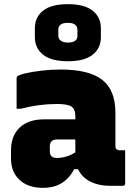

<svg xmlns="http://www.w3.org/2000/svg" viewBox="-20 -895 640 925"><path d="M536 -352V-190Q536 -176 547 -173Q551 -171 555 -171H583V-11Q583 0 572 0H505Q456 0 415.5 -20Q375 -40 356 -80H337Q316 -38 279 -14Q242 10 186 10Q116 10 74.5 -28Q33 -66 33 -131V-170Q33 -240 74.5 -280Q116 -320 192 -320H343V-334Q343 -369 324.5 -381.5Q306 -394 254 -394Q167 -394 80 -371H60V-517Q60 -524 63 -527Q70 -534 101.5 -541.5Q133 -549 178.5 -554.5Q224 -560 272 -560Q409 -560 472.5 -510.5Q536 -461 536 -352ZM220 -166Q220 -134 253 -134Q301 -134 343 -161V-223H254Q237 -223 228 -214Q220 -204 220 -190ZM307 -875Q387 -875 426.5 -843.5Q466 -812 466 -759V-716Q466 -663 426.5 -631.5Q387 -600 307 -600Q227 -600 187.5 -631.5Q148 -663 148 -716V-759Q148 -812 187.5 -843.5Q227 -875 307 -875ZM307 -785Q261 -785 261 -752V-722Q261 -708 273 -699Q285 -690 307 -690Q353 -690 353 -722V-752Q353 -767 343 -775Q332 -785 307 -785Z"/></svg>

Font: Recursive Mn Lnr St Blk
Style: Regular
Weight: 900
Monospace: yes
Version: Version 1.079;hotconv 1.0.112;makeotfexe 2.5.65598; ttfautoh